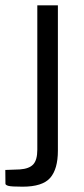

<svg xmlns="http://www.w3.org/2000/svg" viewBox="-45 -537 318 723"><path d="M173 30.5Q173 99.5 144 132.8Q115 166 40 166Q-3 166 -13.8 162.8Q-24.5 159.5 -24.5 155L-25 103L29.5 101Q65 98.5 80.2 82Q95.5 65.5 95.5 26.5V-517H173Z"/></svg>

Font: Public Sans Light
Style: Regular
Weight: 300
Designer: The Public Sans Project Authors: Dan O. Williams and USWDS (Libre Franklin designed by Pablo Impallari and Rodrigo Fuenz
Version: Version 1.007